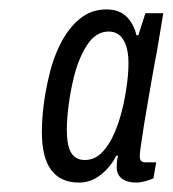

<svg xmlns="http://www.w3.org/2000/svg" viewBox="-20 -718 367 408"><path d="M148 -330Q109 -330 89 -356.5Q69 -383 69 -437Q69 -464 72.5 -492.5Q76 -521 82 -547Q91 -590 108 -624Q125 -658 149.5 -678Q174 -698 206 -698Q233 -698 248.5 -683Q264 -668 270 -643H274L289 -690H327L313 -606Q309 -587 304.5 -560.5Q300 -534 295 -506Q290 -478 286 -452.5Q282 -427 279.5 -409.5Q277 -392 277 -387Q277 -379 280 -376Q283 -373 290 -373H312L306 -339Q297 -335 287 -332.5Q277 -330 270 -330Q250 -330 239 -338.5Q228 -347 228 -362Q228 -368 228.5 -374.5Q229 -381 231 -387H227Q215 -363 194 -346.5Q173 -330 148 -330ZM160 -378Q179 -378 193 -390.5Q207 -403 217.5 -423.5Q228 -444 235 -468Q243 -495 248 -526.5Q253 -558 253 -584Q253 -607 247.5 -622Q242 -637 233 -644Q224 -651 211 -651Q184 -651 165.5 -623Q147 -595 137 -554Q130 -526 126 -496Q122 -466 122 -442Q122 -408 131.5 -393Q141 -378 160 -378Z"/></svg>

Font: Archivo Condensed Light
Style: Italic
Weight: 300
Width: 3
Italic angle: -10°
Designer: Hector Gatti
Foundry: Omnibus-Type
Version: Version 2.001